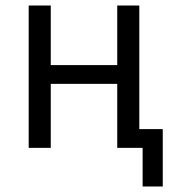

<svg xmlns="http://www.w3.org/2000/svg" viewBox="-20 -536 640 696"><path d="M84 0H164V-232H405V0H497V140H570V-68H485V-516H405V-300H164V-516H84Z"/></svg>

Font: IBM Plex Mono
Style: Regular
Weight: 400
Monospace: yes
Designer: Mike Abbink, Paul van der Laan, Pieter van Rosmalen
Foundry: Bold Monday
Version: Version 2.004